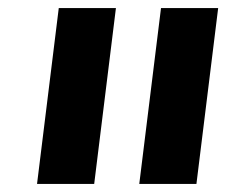

<svg xmlns="http://www.w3.org/2000/svg" viewBox="-20 -905 562 477"><path d="M214 -448 268 -885H126L72 -448ZM468 -448 522 -885H380L326 -448Z"/></svg>

Font: Ny Stormning
Style: HfKr
Weight: 700
Designer: Robert Jablonski, Mew Too
Foundry: Cannot Into Space Fonts
Version: Version 0.90